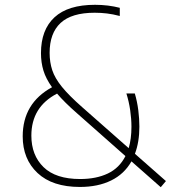

<svg xmlns="http://www.w3.org/2000/svg" viewBox="-20 -769 710 799"><path d="M312.5 9Q198 9 136.2 -49Q74.5 -107 74.5 -201.5Q74.5 -339.5 196.5 -406Q171 -441.5 160.8 -475.2Q150.5 -509 150.5 -548Q150.5 -645 206.8 -697Q263 -749 375.5 -749Q403 -749 429.2 -745.8Q455.5 -742.5 478.5 -736.5V-702.5Q450 -710 425 -713Q400 -716 374 -716Q278 -716 232.2 -673.5Q186.5 -631 186.5 -549Q186.5 -510 197.5 -476.8Q208.5 -443.5 238 -407.2Q267.5 -371 321.5 -323.5L515.5 -152.5Q527 -191 527 -241.5Q527 -274 521.8 -310.2Q516.5 -346.5 506 -380H541Q551 -346.5 555.5 -310.5Q560 -274.5 560 -242Q560 -178 541.5 -129L670.5 -15.5L649 10L527 -97.5Q497 -44.5 442.2 -17.8Q387.5 9 312.5 9ZM110.5 -204.5Q110.5 -123 161.2 -73.5Q212 -24 313.5 -24Q380.5 -24 428.8 -47Q477 -70 502 -119.5L300 -298Q248 -343.5 217.5 -379.5Q110.5 -324 110.5 -204.5Z"/></svg>

Font: Encode Sans SemiCondensed SemiCondensed Thin
Style: Regular
Weight: 100
Width: 4
Designer: Multiple Designers
Foundry: Impallari Type
Version: Version 3.000; ttfautohint (v1.8.3) -l 8 -r 50 -G 200 -x 14 